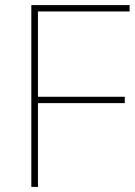

<svg xmlns="http://www.w3.org/2000/svg" viewBox="-20 -734 532 754"><path d="M129 0V-329H470V-354H129V-689H489V-714H103V0Z"/></svg>

Font: Noto Sans Thai Looped Thin
Style: Regular
Weight: 100
Designer: Sasikarn Vongin, Ben Mitchell
Foundry: The Fontpad Ltd
Version: Version 1.001